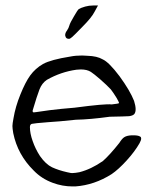

<svg xmlns="http://www.w3.org/2000/svg" viewBox="-20 -670 547 686"><path d="M284.2 -646.5Q297.9 -650.4 313.5 -650.4Q319.3 -650.4 330.1 -650.4Q327.1 -644.5 318.4 -628.9Q307.6 -607.4 275.4 -575.2Q246.1 -544.9 238.3 -538.1Q230.5 -531.2 226.6 -531.2Q215.8 -531.2 213.9 -540Q212.9 -542 212.9 -544.9Q212.9 -552.7 219.7 -561.5Q225.6 -570.3 227.5 -578.1Q230.5 -588.9 244.1 -611.3Q256.8 -633.8 261.7 -637.7Q267.6 -641.6 284.2 -646.5ZM230.5 -467.8Q250 -471.7 273.4 -471.7Q283.2 -471.7 292 -470.7Q327.1 -469.7 346.7 -458Q369.1 -448.2 407.2 -397.5Q444.3 -346.7 459 -309.6Q469.7 -275.4 460 -262.7Q455.1 -256.8 441.4 -254.9Q426.8 -253.9 372.1 -252.9Q301.8 -243.2 251 -242.2Q187.5 -235.4 151.4 -233.4Q101.6 -229.5 93.8 -227.5Q86.9 -225.6 86.9 -215.8Q86.9 -193.4 96.7 -166Q106.4 -137.7 123 -112.3Q143.6 -83 166 -72.3Q189.5 -61.5 219.7 -54.7Q234.4 -50.8 241.2 -51.8Q248 -51.8 263.7 -54.7Q305.7 -65.4 347.7 -94.7Q373 -117.2 406.2 -159.2Q416 -174.8 423.8 -179.7Q432.6 -185.5 449.2 -186.5Q473.6 -187.5 481.4 -181.6Q484.4 -179.7 484.4 -174.8Q484.4 -168.9 478.5 -158.2Q461.9 -128.9 432.6 -96.7Q403.3 -64.5 378.9 -47.9Q317.4 -8.8 249 -3.9Q244.1 -3.9 239.3 -3.9Q203.1 -3.9 168.9 -16.6Q128.9 -31.2 100.6 -60.5Q43 -117.2 27.3 -194.3Q24.4 -211.9 24.4 -219.7Q24.4 -227.5 28.3 -248Q35.2 -289.1 52.7 -332Q70.3 -376 87.9 -400.4Q106.4 -425.8 133.8 -441.4Q162.1 -457 230.5 -467.8ZM304.7 -413.1Q291 -421.9 268.6 -421.9Q261.7 -421.9 252.9 -420.9Q197.3 -413.1 147.5 -384.8Q129.9 -373 121.1 -350.6Q112.3 -328.1 96.7 -275.4Q96.7 -273.4 96.7 -272.5Q96.7 -270.5 97.7 -269.5Q97.7 -268.6 101.6 -268.6Q104.5 -268.6 109.4 -269.5Q130.9 -272.5 158.2 -276.4Q196.3 -281.2 246.1 -285.2Q356.4 -299.8 378.9 -296.9Q403.3 -299.8 404.3 -300.8Q405.3 -301.8 405.3 -302.7Q404.3 -306.6 396.5 -320.3Q385.7 -337.9 376 -350.6Q361.3 -366.2 337.9 -386.7Q315.4 -406.2 304.7 -413.1Z"/></svg>

Font: Yahfie
Style: Heavy
Weight: 600
Designer: Joe Palazzolo
Foundry: jozolo LLC
Version: Version 001.000